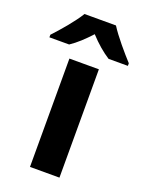

<svg xmlns="http://www.w3.org/2000/svg" viewBox="-198 -836 683 906"><g transform="rotate(20 144.0 -383.0)"><path d="M223 -766H65C38 -721 -18 -656 -53 -619V-606H46C79 -628 110 -657 143 -693C176 -657 211 -627 244 -606H341V-619C308 -655 251 -721 223 -766ZM218 0V-544H70V0Z"/></g></svg>

Font: Noto Sans Display
Style: Bold
Weight: 700
Designer: Monotype Design Team
Foundry: Monotype Imaging Inc.
Version: Version 1.900